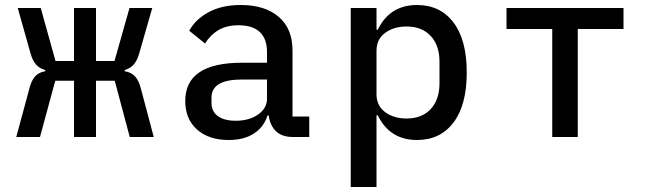

<svg xmlns="http://www.w3.org/2000/svg" viewBox="-20 -548 2600 768"><path d="M276 -225H201L140 0H45L97 -192Q105 -225 120 -242Q135 -259 161 -263V-268Q138 -274 124 -290Q110 -306 102 -335L51 -516H143L202 -304H276V-516H364V-304H438L498 -516H589L537 -335Q529 -306 515 -290Q501 -274 479 -268V-263Q505 -259 520.5 -242Q536 -225 544 -192L595 0H499L439 -225H364V0H276Z M1055 -86H1050Q1035 -39 995 -13.5Q955 12 895 12Q815 12 768 -30Q721 -72 721 -144Q721 -297 947 -297H1048V-340Q1048 -393 1019 -420Q990 -447 934 -447Q887 -447 854.5 -428Q822 -409 800 -374L737 -425Q761 -470 814 -499Q867 -528 943 -528Q1040 -528 1095 -480.5Q1150 -433 1150 -347V-82H1217V0H1152Q1108 0 1084 -23Q1060 -46 1055 -86ZM923 -65Q977 -65 1012.5 -90Q1048 -115 1048 -153V-230H948Q826 -230 826 -158V-137Q826 -102 851.5 -83.5Q877 -65 923 -65Z M1383 -516H1486V-429H1491Q1539 -528 1648 -528Q1741 -528 1794 -458Q1847 -388 1847 -258Q1847 -128 1794 -58Q1741 12 1648 12Q1539 12 1491 -87H1486V200H1383ZM1606 -74Q1668 -74 1703 -112Q1738 -150 1738 -215V-301Q1738 -366 1703 -404Q1668 -442 1606 -442Q1555 -442 1520.5 -416.5Q1486 -391 1486 -345V-171Q1486 -125 1520.5 -99.5Q1555 -74 1606 -74Z M2189 -432H2006V-516H2474V-432H2291V0H2189Z"/></svg>

Font: Writer Medium
Style: Regular
Weight: 500
Monospace: yes
Designer: Mike Abbink, Paul van der Laan, Pieter van Rosmalen
Foundry: Bold Monday
Version: Version 2.001 2020